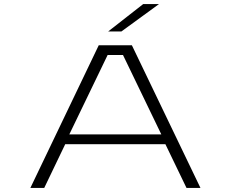

<svg xmlns="http://www.w3.org/2000/svg" viewBox="-20 -922 1133 942"><path d="M963.5 0H895L791.5 -214.5H300L197 0H129L464.5 -700H627ZM508 -652 320 -262.5H771.5L583.5 -652ZM575.5 -767.5H510.5L682.5 -902H760Z"/></svg>

Font: Trispace Expanded ExtraLight
Style: Regular
Weight: 200
Width: 7
Designer: Tyler Finck
Foundry: Etcetera Type Company
Version: Version 1.210; ttfautohint (v1.8.3)